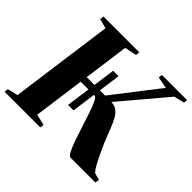

<svg xmlns="http://www.w3.org/2000/svg" viewBox="-183 -951 1159 1159"><g transform="rotate(45 396.0 -371.5)"><path d="M315 -214.5 362 -553H408L362 -214.5ZM552 0Q539.5 0 525.8 -26.5Q512 -53 497.5 -95Q483 -137 468.2 -183.8Q453.5 -230.5 439.2 -272.5Q425 -314.5 412.2 -341Q399.5 -367.5 389 -367.5H246L251.5 -412.5H433.5L659.5 -704.5L585 -719L588 -743H803L800 -719L733.5 -703.5L448.5 -365.5L482 -412Q512.5 -412 532.2 -399Q552 -386 567 -360.2Q582 -334.5 596.2 -297.2Q610.5 -260 630 -211.5Q642.5 -184 654.5 -157.5Q666.5 -131 678 -108.2Q689.5 -85.5 700.5 -67.5Q711.5 -49.5 721.5 -39L767 -26L763 0ZM-12.5 0 -9 -24.5 57.5 -41 147.5 -701.5 86 -718 89 -743H395L392 -718L315.5 -701.5L225.5 -41L296 -24.5L293 0Z"/></g></svg>

Font: Merriweather 120pt ExtraBold
Style: Italic
Weight: 800
Italic angle: -7.8°
Version: Version 2.101